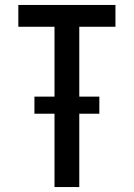

<svg xmlns="http://www.w3.org/2000/svg" viewBox="-20 -755 540 775"><path d="M200 0V-296H119V-365H200V-647H54V-735H446V-647H300V-365H381V-296H300V0Z"/></svg>

Font: Iosevka SS18 Semibold
Style: Regular
Weight: 600
Monospace: yes
Designer: Belleve Invis
Foundry: Belleve Invis
Version: Version 25.1.1; ttfautohint (v1.8.4)